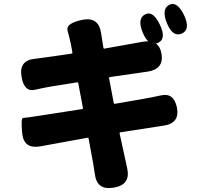

<svg xmlns="http://www.w3.org/2000/svg" viewBox="-20 -891 1040 984"><path d="M560 71Q476 85 466 0Q464 -16 457 -56L434 -181Q433 -186 428 -185L187 -141Q103 -126 94 -206Q86 -286 98.5 -286.5Q111 -287 183 -298L401 -332Q406 -333 405 -338L381 -465Q380 -470 375 -469L238 -447Q198 -440 159 -431Q103 -418 90 -500Q77 -583 161 -590Q166 -590 206 -596L347 -616Q352 -617 351 -622L344 -661Q336 -700 326 -735Q317 -771 400 -789Q485 -807 498 -722L510 -646Q511 -641 516 -642L712 -677Q795 -692 808 -614Q820 -537 737 -524L543 -496Q538 -495 539 -490L563 -363Q564 -358 569 -359L724 -386Q764 -393 804 -402Q871 -418 887 -339Q902 -259 818 -247L597 -213Q592 -212 593 -207L632 -28Q650 55 566 70ZM912 -719Q866 -699 836 -771Q806 -844 847 -866Q887 -887 923 -814Q958 -740 912 -719ZM789 -671Q743 -650 712 -723Q682 -795 723 -817Q764 -839 799 -765Q835 -691 789 -671Z"/></svg>

Font: Resource Han Rounded KR Heavy
Style: Regular
Weight: 900
Designer: Cyano Hao (round all glyphs); Ryoko NISHIZUKA 西塚涼子 (kana, bopomofo & ideographs); Paul D. Hunt (Latin, Greek & Cyrillic)
Foundry: Cyano Hao
Version: 0.990